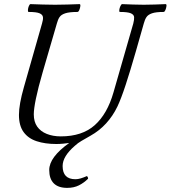

<svg xmlns="http://www.w3.org/2000/svg" viewBox="-20 -686 828 932"><path d="M306 226Q263 226 241 204Q219 182 219 139Q219 77 316 8Q301 10 285.5 11.5Q270 13 253 13Q199 13 158 -0.5Q117 -14 94.5 -45Q72 -76 72 -128Q72 -154 78 -187.5Q84 -221 96 -263L184 -572Q190 -591 188.5 -603Q187 -615 172 -621.5Q157 -628 119 -628Q115 -628 115.5 -637.5Q116 -647 120 -656.5Q124 -666 128 -666Q158 -665 188 -664Q218 -663 247 -663Q277 -663 307 -664Q337 -665 366 -666Q371 -666 370 -656.5Q369 -647 365 -637.5Q361 -628 356 -628Q317 -628 297 -621.5Q277 -615 269 -603Q261 -591 256 -572L187 -335Q165 -259 154.5 -208Q144 -157 144 -131Q144 -95 160.5 -71.5Q177 -48 207 -36Q237 -24 275 -24Q379 -24 440 -78.5Q501 -133 531 -238L627 -572Q632 -591 631 -603Q630 -615 615 -621.5Q600 -628 562 -628Q558 -628 559 -637.5Q560 -647 564.5 -656.5Q569 -666 573 -666Q599 -665 625.5 -664Q652 -663 678 -663Q705 -663 731.5 -664Q758 -665 784 -666Q789 -666 788 -656.5Q787 -647 783 -637.5Q779 -628 774 -628Q737 -628 718 -621.5Q699 -615 691 -603Q683 -591 678 -572L639 -435Q612 -341 590 -274Q568 -207 550 -169Q528 -123 495 -87Q462 -51 419 -27Q393 -12 375.5 -2Q358 8 343 22Q314 47 299 71.5Q284 96 284 120Q284 184 346 184Q358 184 371.5 180Q385 176 401 169Q403 168 406 174Q409 180 407 182Q388 201 363.5 213.5Q339 226 306 226Z"/></svg>

Font: Junicode VF
Style: Italic
Weight: 400
Italic angle: -11°
Designer: Peter S. Baker
Version: Version 2.209